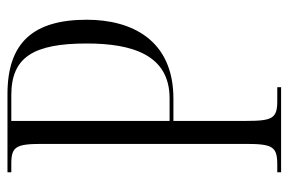

<svg xmlns="http://www.w3.org/2000/svg" viewBox="-146 -608 754 501"><g transform="rotate(-90 230.5 -357.0)"><path d="M32 0H254V-10H218C173 -10 166 -22 166 -91V-281H224C379 -281 430 -392 430 -507C430 -646 371 -714 236 -714H32V-704H54C99 -704 106 -692 106 -623V-93C106 -22 99 -10 52 -10H32ZM225 -291H166V-704H233C332 -704 368 -647 368 -507C368 -388 338 -291 225 -291Z"/></g></svg>

Font: Noto Serif Display ExtraCondensed Light
Style: Regular
Weight: 300
Width: 2
Designer: Monotype Design Team
Foundry: Monotype Imaging Inc.
Version: Version 2.009